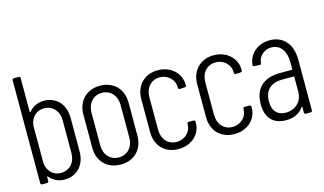

<svg xmlns="http://www.w3.org/2000/svg" viewBox="-84 -958 2067 1224"><g transform="rotate(-15 949.5 -346.0)"><path d="M212 -512C174 -512 137 -496 113 -465C111 -462 108 -463 108 -466V-690C108 -696 104 -700 98 -700H65C59 -700 55 -696 55 -690V-10C55 -4 59 0 65 0H98C104 0 108 -4 108 -10V-38C108 -41 110 -42 113 -39C137 -8 174 8 212 8C296 8 350 -54 350 -141V-362C350 -452 295 -512 212 -512ZM297 -359V-144C297 -82 258 -39 200 -39C151 -39 114 -74 108 -127V-376C114 -430 151 -465 200 -465C258 -465 297 -422 297 -359Z M583 8C673 8 732 -53 732 -142V-362C732 -450 673 -512 583 -512C493 -512 434 -450 434 -362V-142C434 -53 493 8 583 8ZM583 -39C526 -39 487 -82 487 -144V-359C487 -421 526 -465 583 -465C640 -465 679 -421 679 -359V-144C679 -82 640 -39 583 -39Z M964 8C1054 8 1113 -53 1113 -125V-133C1113 -139 1109 -143 1103 -143H1070C1064 -143 1060 -139 1060 -133V-128C1060 -82 1021 -39 964 -39C908 -39 869 -82 869 -144V-359C869 -422 908 -465 964 -465C1021 -465 1060 -422 1060 -376V-370C1060 -364 1064 -360 1070 -360L1103 -362C1109 -362 1113 -366 1113 -372V-378C1113 -449 1054 -512 964 -512C875 -512 816 -449 816 -362V-142C816 -53 875 8 964 8Z M1333 8C1423 8 1482 -53 1482 -125V-133C1482 -139 1478 -143 1472 -143H1439C1433 -143 1429 -139 1429 -133V-128C1429 -82 1390 -39 1333 -39C1277 -39 1238 -82 1238 -144V-359C1238 -422 1277 -465 1333 -465C1390 -465 1429 -422 1429 -376V-370C1429 -364 1433 -360 1439 -360L1472 -362C1478 -362 1482 -366 1482 -372V-378C1482 -449 1423 -512 1333 -512C1244 -512 1185 -449 1185 -362V-142C1185 -53 1244 8 1333 8Z M1703 -512C1626 -512 1565 -463 1557 -388C1556 -382 1560 -378 1566 -378L1602 -376C1608 -376 1612 -379 1612 -386C1617 -433 1656 -465 1701 -465C1761 -465 1795 -416 1795 -343V-297C1795 -295 1793 -293 1791 -293H1713C1617 -293 1543 -248 1543 -132C1543 -17 1617 8 1674 8C1722 8 1764 -9 1790 -48C1792 -51 1795 -50 1795 -46V-10C1795 -4 1799 0 1805 0H1838C1844 0 1848 -4 1848 -10V-345C1848 -446 1794 -512 1703 -512ZM1685 -39C1636 -39 1598 -67 1598 -136C1598 -213 1646 -249 1713 -249H1791C1793 -249 1795 -247 1795 -245V-150C1795 -74 1739 -39 1685 -39Z"/></g></svg>

Font: Barlow Condensed Light
Style: Regular
Weight: 300
Width: 3
Designer: Jeremy Tribby
Foundry: Tribby Type
Version: Version 1.422;hotconv 1.0.109;makeotfexe 2.5.65596